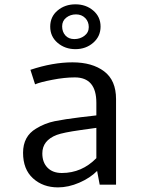

<svg xmlns="http://www.w3.org/2000/svg" viewBox="-20 -833 640 866"><path d="M84 0ZM414.6 -119.6V-256.3L341.8 -246.1Q265.6 -235.4 236.3 -224.6Q170.9 -199.7 170.9 -141.1Q170.9 -100.6 194.3 -76.7Q217.8 -52.7 258.8 -52.7Q349.1 -52.7 414.6 -119.6ZM414.6 -369.1Q414.6 -483.9 317.4 -483.9Q271.5 -483.9 216.1 -473.1Q160.6 -462.4 138.2 -452.6L117.2 -518.1Q218.3 -551.8 307.1 -551.8Q396 -551.8 449.7 -511.2Q503.4 -470.7 503.4 -386.2V0H429.7L418 -62Q386.7 -30.3 337.6 -9Q288.6 12.2 241.7 12.2Q173.8 12.2 128.9 -28.6Q84 -69.3 84 -143.8Q84 -218.3 142.6 -252.9Q182.1 -277.3 226.8 -286.4Q271.5 -295.4 343.3 -304.2L414.6 -312.5ZM320.3 -813.5Q367.7 -813.5 400.6 -785.4Q433.6 -757.3 433.6 -713.1Q433.6 -668.9 400.4 -640.1Q367.2 -611.3 320.3 -611.3Q273.4 -611.3 240 -639.6Q206.5 -668 206.5 -712.9Q206.5 -757.8 239.7 -785.6Q272.9 -813.5 320.3 -813.5ZM380.4 -710.9Q380.4 -735.4 364.3 -751.7Q348.1 -768.1 322.8 -768.1Q297.4 -768.1 278.8 -753.4Q260.3 -738.8 260.3 -714.1Q260.3 -689.5 274.9 -673.1Q289.6 -656.7 315.4 -656.7Q341.3 -656.7 360.8 -671.6Q380.4 -686.5 380.4 -710.9Z"/></svg>

Font: Oxygen Mono
Style: Regular
Weight: 400
Designer: Vernon Adams
Foundry: Vernon Adams
Version: Version 0.201; ttfautohint (v0.8) -r 50 -G 200 -x